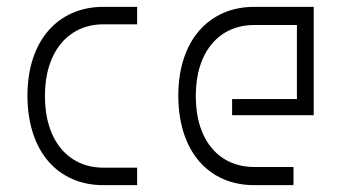

<svg xmlns="http://www.w3.org/2000/svg" viewBox="-20 -540 1015 560"><path d="M380 -51H281C182 -51 111 -127 111 -260C111 -391 181 -469 281 -469H380V-520H281C154 -520 60 -427 60 -260C61 -93 153 0 281 0H380Z M500 -260C501 -93 593 0 721 0H836V-53H721C622 -53 551 -127 551 -260C551 -391 621 -467 721 -467H846V-251H657V-204H895V-520H721C594 -520 500 -427 500 -260Z"/></svg>

Font: Grotesk 01 Extrafine
Style: Bold
Weight: 400
Designer: Frank Adebiaye, contributions by Jérémy Landes, Ariel Martín Pérez
Foundry: Velvetyne Type Foundry
Version: Version 3.000;Glyphs 3.1.2 (3150)